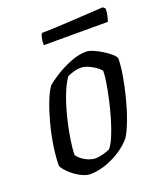

<svg xmlns="http://www.w3.org/2000/svg" viewBox="-124 -738 706 823"><g transform="rotate(-20 229.5 -327.0)"><path d="M146 0Q129 0 105.5 -12Q82 -24 61.5 -42.5Q41 -61 32 -79Q32 -119 39.5 -168.5Q47 -218 60 -267Q73 -316 88.5 -355.5Q104 -395 119 -415Q134 -429 165.5 -449Q197 -469 235.5 -484.5Q274 -500 308 -500Q321 -500 340 -492Q359 -484 378.5 -472Q398 -460 412 -447.5Q426 -435 429 -426Q429 -393 421 -346.5Q413 -300 400.5 -251.5Q388 -203 372 -160.5Q356 -118 340 -93Q304 -51 249.5 -25.5Q195 0 146 0ZM193 -56Q204 -56 224.5 -61Q245 -66 258 -73Q272 -89 285 -120.5Q298 -152 309.5 -190.5Q321 -229 330 -269Q339 -309 344.5 -343Q350 -377 350 -398Q337 -414 310.5 -428.5Q284 -443 262 -443Q236 -443 201 -427Q181 -398 164.5 -354Q148 -310 136 -261Q124 -212 117.5 -169Q111 -126 111 -100Q123 -82 147 -69Q171 -56 193 -56ZM148 -588Q148 -609 151.5 -622.5Q155 -636 159 -640Q188 -640 228.5 -642Q269 -644 311.5 -646.5Q354 -649 388.5 -651Q423 -653 441 -654L451 -645Q451 -627 447 -611Q443 -595 440 -588Z"/></g></svg>

Font: Texturina Light
Style: Italic
Weight: 300
Italic angle: -11°
Designer: Guillermo Torres Carreño
Foundry: Omnibus-Type
Version: Version 1.002; ttfautohint (v1.8.3)